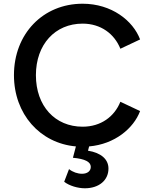

<svg xmlns="http://www.w3.org/2000/svg" viewBox="-20 -777 817 1032"><path d="M436 235C512 235 563 192 563 129C563 79 523 44 453 33L459 10C597 -2 698 -87 733 -180L627 -230C595 -150 522 -96 424 -96C276 -96 173 -207 173 -373C173 -538 276 -650 424 -650C522 -650 595 -595 627 -515L733 -565C695 -666 580 -757 424 -757C211 -757 55 -595 55 -373C55 -164 195 -7 388 10L372 71C437 77 468 93 468 120C468 142 450 157 421 157C397 157 371 148 351 132L325 200C353 222 399 235 436 235Z"/></svg>

Font: Mluvka SemiBold
Style: Regular
Weight: 600
Designer: Modified by Jiří Krblich, Original typeface by Gumpita Rahayu
Foundry: Gumpita Rahayu & Jiří Krblich
Version: Version 2.000;Glyphs 3.1.1 (3134)